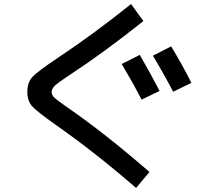

<svg xmlns="http://www.w3.org/2000/svg" viewBox="-20 -834 1040 948"><path d="M581 -518 670 -563Q726 -466 768 -385L679 -342Q638 -422 581 -518ZM735 -559 825 -605Q879 -516 925 -425L835 -381Q789 -469 735 -559ZM627 -814 688 -730Q495 -576 327 -466Q268 -427 251.5 -411.5Q235 -396 235 -380Q235 -365 248.5 -352Q262 -339 318 -300Q491 -181 718 15L652 94Q446 -84 256 -217Q161 -284 138 -310Q115 -336 115 -380Q115 -427 140 -454Q165 -481 262 -546Q444 -667 627 -814Z"/></svg>

Font: M PLUS 1p Medium
Style: Regular
Weight: 500
Version: Version 1.062